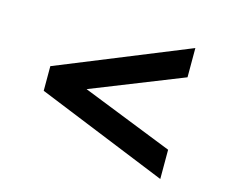

<svg xmlns="http://www.w3.org/2000/svg" viewBox="-75 -676 779 666"><g transform="rotate(15 315.0 -343.0)"><path d="M549.8 -107.9 80.1 -298.8V-387.2L549.8 -578.1V-473.1L222.2 -342.8L549.8 -212.9Z"/></g></svg>

Font: Overpass
Style: Regular
Weight: 400
Designer: Delve Withrington
Foundry: Delve Fonts
Version: Version 1.001